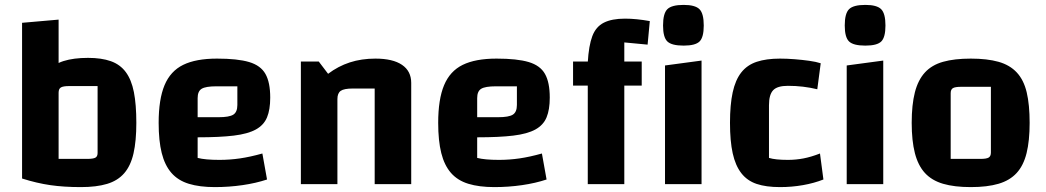

<svg xmlns="http://www.w3.org/2000/svg" viewBox="-20 -751 4264 783"><path d="M339 -515Q394 -515 432 -501.5Q470 -488 493 -457Q516 -426 526 -375.5Q536 -325 536 -250Q536 -176 524.5 -125.5Q513 -75 486.5 -44.5Q460 -14 416.5 -1Q373 12 310 12Q258 12 223 -1Q188 -14 168 -43.5Q148 -73 139 -124Q130 -175 130 -250Q130 -326 140.5 -377Q151 -428 174.5 -458.5Q198 -489 239 -502Q280 -515 339 -515ZM378 -400H262Q238 -400 228.5 -394.5Q219 -389 219 -373V-103H335Q360 -103 369 -108Q378 -113 378 -127ZM70 -658 219 -671V-117V-73L310 12Q240 12 185 4Q130 -4 70 -23Z M856 12Q794 12 750 -1.5Q706 -15 679 -46Q652 -77 639.5 -127Q627 -177 627 -250Q627 -346 651 -403.5Q675 -461 727 -486.5Q779 -512 865 -512Q949 -512 996 -498Q1043 -484 1062.5 -449.5Q1082 -415 1082 -353Q1082 -304 1069 -272.5Q1056 -241 1023.5 -223Q991 -205 933.5 -198Q876 -191 786 -191H756V-273H871Q915 -273 931.5 -283.5Q948 -294 948 -323V-399H862Q819 -399 802.5 -389Q786 -379 786 -351V-107Q817 -99 875 -99Q917 -99 958.5 -105Q1000 -111 1050 -125L1069 -19Q1024 -4 969 4Q914 12 856 12Z M1207 0V-500H1280L1318 -450Q1359 -481 1406.5 -496.5Q1454 -512 1511 -512Q1582 -512 1619.5 -486.5Q1657 -461 1657 -413V0H1508V-390H1419Q1383 -390 1369.5 -380.5Q1356 -371 1356 -347V0Z M1996 12Q1934 12 1890 -1.5Q1846 -15 1819 -46Q1792 -77 1779.5 -127Q1767 -177 1767 -250Q1767 -346 1791 -403.5Q1815 -461 1867 -486.5Q1919 -512 2005 -512Q2089 -512 2136 -498Q2183 -484 2202.5 -449.5Q2222 -415 2222 -353Q2222 -304 2209 -272.5Q2196 -241 2163.5 -223Q2131 -205 2073.5 -198Q2016 -191 1926 -191H1896V-273H2011Q2055 -273 2071.5 -283.5Q2088 -294 2088 -323V-399H2002Q1959 -399 1942.5 -389Q1926 -379 1926 -351V-107Q1957 -99 2015 -99Q2057 -99 2098.5 -105Q2140 -111 2190 -125L2209 -19Q2164 -4 2109 4Q2054 12 1996 12Z M2526 0H2377V-497Q2381 -565 2395.5 -603.5Q2410 -642 2442.5 -658.5Q2475 -675 2529 -675Q2552 -675 2577 -672.5Q2602 -670 2630 -665L2621 -569L2526 -578ZM2597 -500V-402H2317V-500ZM2692 -484 2841 -504V0H2692ZM2768 -565Q2719 -565 2701.5 -582Q2684 -599 2684 -647Q2684 -696 2701.5 -713.5Q2719 -731 2768 -731Q2815 -731 2832.5 -713.5Q2850 -696 2850 -647Q2850 -599 2833 -582Q2816 -565 2768 -565Z M3161 12Q3104 12 3065.5 -1Q3027 -14 3003 -45Q2979 -76 2968 -126Q2957 -176 2957 -250Q2957 -324 2968 -374.5Q2979 -425 3003 -455.5Q3027 -486 3066 -499Q3105 -512 3161 -512Q3189 -512 3220.5 -509.5Q3252 -507 3280.5 -503Q3309 -499 3327 -493L3313 -387Q3284 -394 3254.5 -397.5Q3225 -401 3193 -401Q3150 -401 3133 -383Q3116 -365 3116 -322V-107Q3142 -99 3193 -99Q3226 -99 3257 -105Q3288 -111 3324 -125L3338 -19Q3300 -4 3254.5 4Q3209 12 3161 12Z M3433 -484 3582 -504V0H3433ZM3509 -565Q3460 -565 3442.5 -582Q3425 -599 3425 -647Q3425 -696 3442.5 -713.5Q3460 -731 3509 -731Q3556 -731 3573.5 -713.5Q3591 -696 3591 -647Q3591 -599 3574 -582Q3557 -565 3509 -565Z M3939 12Q3872 12 3826 -1.5Q3780 -15 3752 -45.5Q3724 -76 3711 -126.5Q3698 -177 3698 -250Q3698 -324 3711 -374.5Q3724 -425 3752 -455.5Q3780 -486 3826 -499Q3872 -512 3939 -512Q4006 -512 4052 -499Q4098 -486 4126.5 -455.5Q4155 -425 4167 -374.5Q4179 -324 4179 -250Q4179 -177 4166.5 -126.5Q4154 -76 4126 -45.5Q4098 -15 4052 -1.5Q4006 12 3939 12ZM3857 -103H3978Q4003 -103 4012 -108.5Q4021 -114 4021 -129V-397H3900Q3875 -397 3866 -391.5Q3857 -386 3857 -371Z"/></svg>

Font: Changa ExtraLight SemiBold
Style: Regular
Weight: 600
Version: Version 3.002; ttfautohint (v1.8.2)